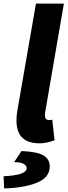

<svg xmlns="http://www.w3.org/2000/svg" viewBox="-41 -788 379 1073"><path d="M51 -116Q51 -142 56 -170L160 -768H316L212 -164Q210 -154 210.5 -148.5Q211 -143 211 -138Q211 -127 217.5 -122Q224 -117 232 -117Q241 -117 251 -119L264 -4Q218 13 181 13Q115 13 83 -19Q51 -51 51 -116ZM108 152Q108 138 91.5 128Q75 118 38 118L79 56Q168 60 202.5 81Q237 102 237 142Q237 204 165.5 233Q94 262 -18 265L-21 197Q108 191 108 152Z"/></svg>

Font: Nebula Sans Bold
Style: Regular
Weight: 700
Italic angle: -9°
Designer: Paul D. Hunt for Adobe (as Source Sans)
Foundry: Nebula Entertainment & Broadcasting LLC
Version: Version 1.010